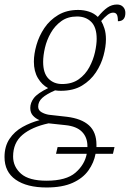

<svg xmlns="http://www.w3.org/2000/svg" viewBox="-62 -590 575 850"><path d="M144 240Q57 240 7.5 205.5Q-42 171 -42 105Q-42 58 -20 25Q2 -8 38 -28Q74 -48 113 -58Q96 -65 84 -78Q72 -91 72 -112Q72 -135 88 -156Q104 -177 151 -200Q124 -214 106 -244Q88 -274 88 -317Q88 -351 99.5 -391Q111 -431 134.5 -466Q158 -501 195.5 -523.5Q233 -546 284 -546Q309 -546 332 -538.5Q355 -531 371 -515Q394 -543 413.5 -556.5Q433 -570 456 -570Q473 -570 483 -559.5Q493 -549 493 -533Q493 -496 460 -496Q460 -518 455 -526Q450 -534 439 -534Q427 -534 414.5 -524.5Q402 -515 386 -497Q394 -484 400.5 -463.5Q407 -443 407 -416Q407 -384 396.5 -344.5Q386 -305 362.5 -269.5Q339 -234 301 -211Q263 -188 207 -188Q193 -188 182 -190Q143 -173 125 -156.5Q107 -140 107 -118Q107 -102 121.5 -93.5Q136 -85 154 -82L234 -73Q299 -65 332 -35Q365 -5 365 51Q365 57 365 61H445L438 91H361Q354 130 329.5 164.5Q305 199 259.5 219.5Q214 240 144 240ZM213 -218Q257 -218 286.5 -239Q316 -260 333.5 -292.5Q351 -325 358.5 -359Q366 -393 366 -418Q366 -469 342 -493Q318 -517 279 -517Q238 -517 209.5 -496.5Q181 -476 163 -444.5Q145 -413 137 -378.5Q129 -344 129 -316Q129 -266 152.5 -242Q176 -218 213 -218ZM186 91 193 61H325V57Q325 18 301 -6.5Q277 -31 228 -36L153 -44Q79 -28 37.5 7Q-4 42 -4 103Q-4 148 31 179Q66 210 144 210Q231 210 272 174.5Q313 139 322 91Z"/></svg>

Font: Noto Serif SemiCondensed ExtraLight
Style: Italic
Weight: 200
Width: 4
Italic angle: -12°
Designer: Monotype Design Team
Foundry: Monotype Imaging Inc.
Version: Version 2.013